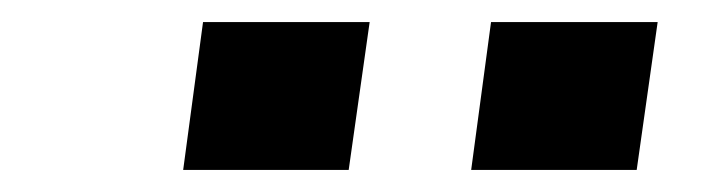

<svg xmlns="http://www.w3.org/2000/svg" viewBox="-20 -750 644 174"><path d="M146 -596 164 -730H315L296 -596ZM407 -596 425 -730H576L557 -596Z"/></svg>

Font: Chivo Medium
Style: Bold Italic
Weight: 700
Italic angle: -8.05°
Version: Version 2.002